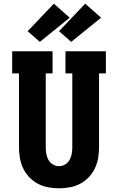

<svg xmlns="http://www.w3.org/2000/svg" viewBox="-20 -1013 640 1041"><path d="M300 8Q270 8 241 2.5Q212 -3 186 -16.5Q160 -30 139 -52Q118 -74 105.5 -100.5Q93 -127 88 -156Q83 -185 83 -215V-615H46V-735H265V-615H228V-215Q228 -197 231 -179.5Q234 -162 242.5 -146.5Q251 -131 266.5 -121.5Q282 -112 300 -112Q318 -112 333.5 -121.5Q349 -131 357.5 -146.5Q366 -162 369 -179.5Q372 -197 372 -215V-615H335V-735H554V-615H517V-215Q517 -185 512 -156Q507 -127 494.5 -100.5Q482 -74 461 -52Q440 -30 414 -16.5Q388 -3 359 2.5Q330 8 300 8ZM366 -786 300 -844 442 -993 528 -917ZM196 -786 130 -844 272 -993 358 -917Z"/></svg>

Font: Iosevka Curly Slab HvEx
Style: Regular
Weight: 900
Width: 7
Monospace: yes
Designer: Belleve Invis
Foundry: Belleve Invis
Version: Version 11.1.0; ttfautohint (v1.8.3)